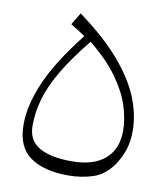

<svg xmlns="http://www.w3.org/2000/svg" viewBox="-84 -821 788 902"><g transform="rotate(10 309.5 -370.0)"><path d="M564.5 -247.6Q564.5 -198.7 552.2 -160.2Q540 -121.6 515.6 -84Q475.6 -26.4 420.7 -8.1Q365.7 10.3 300.8 10.3Q186.5 10.3 120.4 -35.9Q54.2 -82 54.2 -189.9Q54.2 -282.7 102.8 -394Q151.4 -505.4 263.2 -647.5Q246.6 -658.7 230.2 -669.2Q213.9 -679.7 193.4 -691.9L228 -749.5Q351.1 -659.2 424.8 -573.7Q498.5 -488.3 531.5 -407Q564.5 -325.7 564.5 -247.6ZM296.9 -626.5Q219.7 -530.8 176 -455.8Q132.3 -380.9 114.5 -317.4Q96.7 -253.9 96.7 -191.9Q96.7 -120.6 151.4 -89.4Q206.1 -58.1 305.7 -58.1Q409.7 -58.1 464.8 -105.5Q520 -152.8 520 -241.2Q520 -295.9 500.2 -358.4Q480.5 -420.9 432.1 -488.5Q383.8 -556.2 296.9 -626.5Z"/></g></svg>

Font: Pinar DS1 Light
Style: Regular
Weight: 300
Designer: Amin Abedi
Version: Version 3.000